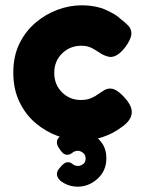

<svg xmlns="http://www.w3.org/2000/svg" viewBox="-20 -515 536 722"><path d="M288 13Q243 13 197.5 -3.5Q152 -20 114 -52Q76 -84 53 -132Q30 -180 30 -242Q30 -304 53 -351Q76 -398 114 -430Q152 -462 197 -478.5Q242 -495 286 -495Q341 -495 380 -477Q419 -459 432 -445Q449 -432 462 -419Q475 -406 474 -385Q471 -365 452 -339Q421 -298 392 -301Q372 -305 356.5 -315.5Q341 -326 325 -334.5Q309 -343 286 -343Q243 -343 213.5 -314Q184 -285 184 -241Q184 -197 213 -168Q242 -139 284 -139Q308 -139 325 -147Q342 -155 349 -161Q361 -169 371.5 -175.5Q382 -182 395 -182Q421 -182 457 -138Q481 -107 474 -81.5Q467 -56 433 -34Q425 -27 404.5 -16Q384 -5 354.5 4Q325 13 288 13ZM272 187Q245 187 221 174Q197 161 194 142Q193 129 204 117Q221 95 235 95Q245 95 253 102Q261 109 274 109Q282 109 292 102.5Q302 96 302 81Q302 67 292 59.5Q282 52 273 52Q261 52 252 59.5Q243 67 233 67Q223 67 215.5 59.5Q208 52 203 44Q193 29 194 19Q194 7 207 -3Q220 -13 238 -19Q256 -25 273 -25Q296 -25 321 -13Q346 -1 363 22.5Q380 46 380 80Q380 127 347 157Q314 187 272 187Z"/></svg>

Font: Fredoka SemiBold
Style: Regular
Weight: 600
Designer: Ben Nathan
Foundry: Milena B. Brandão, Ben Nathan
Version: Version 2.001